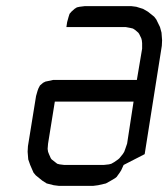

<svg xmlns="http://www.w3.org/2000/svg" viewBox="-20 -604 547 624"><path d="M69.8 -110.8 70.8 -128.9 97.2 -292 102.1 -309.1 105 -316.9 109.9 -326.2 120.1 -335 127.9 -338.9 137.2 -340.8 152.8 -344.2H424.8L441.9 -445.8V-463.9L440.9 -473.1L439 -480L432.1 -494.1L429.2 -498L418.9 -506.8L412.1 -511.2L403.8 -513.2L388.2 -516.1H195.8L198.2 -532.2L203.1 -549.8L206.1 -559.1L211.9 -565.9L222.2 -575.2L230 -580.1L238.8 -582L254.9 -584H407.2L422.9 -582L444.8 -575.2L460.9 -565.9L481 -549.8L487.8 -541L500 -516.1L504.9 -498L506.8 -473.1L505.9 -455.1L450.2 -103L381.8 -67.9L374 -50.8L369.1 -43L358.9 -28.8L354 -24.9L340.8 -17.1L324.2 -7.8L298.8 -2L283.2 0H170.9L154.8 -2L131.8 -7.8L117.2 -17.1L96.2 -34.2L88.9 -43L78.1 -67.9L71.8 -85.9ZM134.8 -120.1 136.2 -110.8 139.2 -103 145 -89.8 147.9 -85.9 159.2 -77.1 166 -71.8 173.8 -69.8 189 -67.9H316.9L334 -69.8L341.8 -71.8L351.1 -77.1L363.8 -85.9L368.2 -89.8L378.9 -103L383.8 -110.8L387.2 -120.1L393.1 -137.2L414.1 -273.9H158.2L136.2 -137.2Z"/></svg>

Font: Petahja
Style: Italic
Weight: 400
Designer: T. Christopher White
Version: Version 1.1